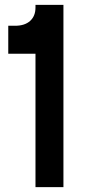

<svg xmlns="http://www.w3.org/2000/svg" viewBox="-20 -770 356 790"><path d="M126 0V-549H14V-664H42Q82 -664 104 -684Q126 -704 126 -739V-750H241V0Z"/></svg>

Font: Mohave SemiBold
Style: Regular
Weight: 600
Designer: Gumpita Rahayu
Foundry: Tokotype
Version: Version 2.003